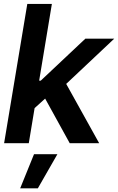

<svg xmlns="http://www.w3.org/2000/svg" viewBox="-20 -748 617 1003"><path d="M147 -170.9 171.9 -326.7H192.9L425.8 -545.9H576.7L291 -276.9H264.6ZM1.5 0 122.6 -727.5H251L130.4 0ZM344.2 0 207.5 -248 309.6 -338.9 498 0ZM85.4 235.8 157.7 57.6H279.8L177.7 235.8Z"/></svg>

Font: Inter Tight SemiBold
Style: Italic
Weight: 600
Italic angle: -9.39999°
Designer: Rasmus Andersson
Foundry: rsms
Version: Version 3.004